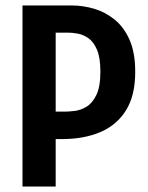

<svg xmlns="http://www.w3.org/2000/svg" viewBox="-20 -680 538 700"><path d="M62 0V-660H243Q283 -660 323.5 -648Q364 -636 398 -608.5Q432 -581 452.5 -534.5Q473 -488 473 -418Q473 -332 439.5 -278Q406 -224 346 -198.5Q286 -173 208 -173H183V0ZM229 -561H183V-273H215Q230 -273 252 -275.5Q274 -278 295.5 -291Q317 -304 331.5 -334Q346 -364 346 -419Q346 -470 333.5 -499Q321 -528 302 -541Q283 -554 263 -557.5Q243 -561 229 -561Z"/></svg>

Font: Bricolage Grotesque 10pt Condensed SemiBold
Style: Regular
Weight: 600
Width: 3
Designer: Mathieu Triay
Foundry: Atelier Triay
Version: Version 1.000; ttfautohint (v1.8.4.7-5d5b);gftools[0.9.32]